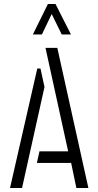

<svg xmlns="http://www.w3.org/2000/svg" viewBox="-20 -938 489 958"><path d="M144 -766 219 -918H257L334 -766H288L238 -868L189 -766ZM361 0 335 -125H164L177 -183H320L207 -699H266L421 0ZM30 0 166 -596H182L202 -504L90 0Z"/></svg>

Font: Stick No Bills ExtraLight Light
Style: Regular
Weight: 300
Version: Version 2.000